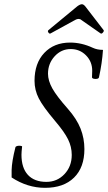

<svg xmlns="http://www.w3.org/2000/svg" viewBox="-20 -879 513 912"><path d="M220.2 -720.2Q214.8 -717.3 210 -724.4Q205.1 -731.4 210 -735.8L347.2 -849.1Q360.4 -858.9 369.1 -858.9Q376.5 -858.9 384.8 -849.1L472.2 -735.8Q475.1 -731.9 469 -724.6Q462.9 -717.3 458 -720.2L366.2 -784.2Q361.3 -789.1 353 -789.1Q345.7 -789.1 336.9 -784.2ZM193.8 13.2Q110.4 13.2 35.2 -36.1V-70.8Q36.1 -111.8 53.2 -179.2Q54.7 -184.1 62.5 -185.8Q70.3 -187.5 77.6 -186.3Q85 -185.1 85 -183.1Q82 -156.7 82 -144Q82 -81.5 112.5 -48.3Q143.1 -15.1 200.2 -15.1Q251.5 -15.1 286.1 -51.8Q320.8 -88.4 320.8 -143.1Q320.8 -181.6 303.2 -217.3Q285.6 -252.9 240.2 -306.2Q184.1 -372.6 164.1 -411.9Q144 -451.2 144 -495.1Q144 -578.6 190.4 -627.7Q236.8 -676.8 313 -676.8Q367.7 -676.8 420.9 -651.9Q441.9 -642.1 469.2 -642.1Q464.8 -577.6 450.2 -512.2Q449.2 -506.3 440.9 -504.6Q432.6 -502.9 424.8 -505.1Q417 -507.3 417 -512.2Q417 -516.6 417.5 -527.3Q418 -538.1 418 -543Q418 -586.4 388.4 -616.2Q358.9 -646 315.9 -646Q271 -646 239.5 -611.6Q208 -577.1 208 -528.8Q208 -496.1 228.5 -459.2Q249 -422.4 301.8 -362.8Q344.7 -314 362.8 -267.8Q380.9 -221.7 380.9 -170.9Q380.9 -83.5 331.5 -35.2Q282.2 13.2 193.8 13.2Z"/></svg>

Font: Junicode SmCond
Style: Italic
Weight: 400
Width: 4
Italic angle: -11°
Designer: Peter S. Baker
Version: Version 2.206